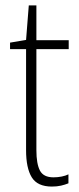

<svg xmlns="http://www.w3.org/2000/svg" viewBox="-20 -677 292 707"><path d="M177 -24Q193 -24 207.5 -27Q222 -30 232 -35V-2Q220 3 205 6.5Q190 10 171 10Q118 10 97 -24Q76 -58 76 -124V-496H17V-520L76 -530L86 -657H114V-529H233V-496H114V-124Q114 -74 127 -49Q140 -24 177 -24Z"/></svg>

Font: Noto Sans Kannada Condensed ExtraLight
Style: Regular
Weight: 200
Width: 3
Designer: Jelle Bosma - Monotype Design Team
Foundry: Monotype Imaging Inc.
Version: Version 2.005; ttfautohint (v1.8.4.7-5d5b)